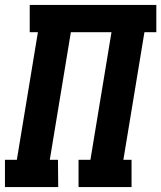

<svg xmlns="http://www.w3.org/2000/svg" viewBox="-21 -755 651 775"><path d="M-1 0V-110H47L132 -625H99V-735H610V-625H562L477 -110H510V0H296V-110H344L429 -625H265L180 -110H213L214 0Z"/></svg>

Font: Iosevka Etoile Extrabold
Style: Italic
Weight: 800
Italic angle: -9°
Designer: Belleve Invis
Foundry: Belleve Invis
Version: Version 22.1.2; ttfautohint (v1.8.4)